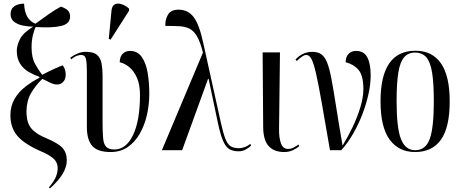

<svg xmlns="http://www.w3.org/2000/svg" viewBox="-20 -823 2521 1052"><path d="M254 209 248 204Q277 169 286.5 145Q296 121 296 99Q296 64 269.5 43Q243 22 211 9Q117 -31 77 -76.5Q37 -122 37 -191Q37 -242 59.5 -280.5Q82 -319 118.5 -347.5Q155 -376 196 -397V-402Q167 -412 138 -428.5Q109 -445 90.5 -473.5Q72 -502 72 -545Q72 -573 89 -608Q106 -643 162 -677Q134 -677 105 -683Q76 -689 57 -704Q38 -719 38 -745Q38 -775 59 -789Q80 -803 112 -803Q114 -757 130 -730.5Q146 -704 174 -693Q220 -726 249.5 -747Q279 -768 314 -787Q343 -776 353.5 -764Q364 -752 364 -732Q364 -692 313.5 -680.5Q263 -669 176 -675Q169 -665 161 -633.5Q153 -602 153 -564Q153 -508 172 -473.5Q191 -439 211 -413Q249 -433 279 -446.5Q309 -460 324 -465Q333 -453 336.5 -439.5Q340 -426 340 -415Q340 -387 325 -373Q310 -359 292 -360Q277 -360 261.5 -367Q246 -374 212 -391Q175 -355 150.5 -313.5Q126 -272 125 -213Q125 -178 133.5 -152Q142 -126 165 -105.5Q188 -85 231 -67Q298 -39 322 -13Q346 13 346 56Q346 93 322 131.5Q298 170 254 209Z M586 10Q515 10 485.5 -23.5Q456 -57 456 -127V-433Q456 -477 451 -499.5Q446 -522 424 -522Q415 -522 401 -517Q387 -512 370 -498L365 -507Q385 -522 406.5 -530.5Q428 -539 450 -539Q493 -539 512 -522Q531 -505 536.5 -475.5Q542 -446 542 -408V-151Q542 -98 545 -65.5Q548 -33 562 -18.5Q576 -4 607 -4Q671 -4 709 -83Q747 -162 747 -303Q747 -359 730.5 -396.5Q714 -434 688.5 -455Q663 -476 636 -482Q636 -511 651.5 -527.5Q667 -544 692 -544Q734 -544 757 -510.5Q780 -477 789 -424Q798 -371 798 -310Q798 -250 785 -193Q772 -136 745.5 -90Q719 -44 679.5 -17Q640 10 586 10ZM586 -606 576 -610 591 -766Q594 -792 609.5 -799.5Q625 -807 646.5 -800Q668 -793 687 -776V-764Z M867 0 1092 -535Q1077 -594 1059 -624.5Q1041 -655 1017 -666.5Q993 -678 961 -679.5Q929 -681 886 -681Q884 -714 900 -742Q916 -770 958 -770Q1010 -770 1041 -729.5Q1072 -689 1094 -586L1190 -152Q1203 -93 1215 -62.5Q1227 -32 1244 -21.5Q1261 -11 1290 -11Q1305 -11 1322 -17.5Q1339 -24 1351 -35L1356 -26Q1344 -13 1326 -3.5Q1308 6 1287 6Q1258 6 1238 -5Q1218 -16 1203 -49.5Q1188 -83 1174 -149L1123 -391H1120L978 0Z M1537 10Q1482 10 1452.5 -22Q1423 -54 1422 -125L1419 -536H1514L1509 -119Q1508 -70 1519 -38.5Q1530 -7 1558 -7Q1574 -7 1588.5 -14.5Q1603 -22 1615 -31L1620 -22Q1603 -8 1582.5 1Q1562 10 1537 10Z M1788 0Q1760 -162 1742 -264.5Q1724 -367 1711 -423Q1698 -479 1686 -500.5Q1674 -522 1658 -522Q1640 -522 1606 -489L1599 -497Q1638 -539 1691 -539Q1721 -539 1740 -526Q1759 -513 1772 -481Q1785 -449 1796 -391Q1807 -333 1821 -243Q1835 -153 1857 -25Q1886 -72 1912 -126.5Q1938 -181 1954.5 -235.5Q1971 -290 1971 -335Q1971 -409 1944.5 -440Q1918 -471 1874 -482Q1874 -511 1889.5 -527.5Q1905 -544 1931 -544Q1974 -544 1992.5 -509Q2011 -474 2011 -409Q2011 -363 1999 -308Q1987 -253 1965.5 -197Q1944 -141 1914.5 -90Q1885 -39 1850 0Z M2254 10Q2165 10 2115 -58Q2065 -126 2065 -268Q2065 -545 2256 -545Q2348 -545 2396 -476Q2444 -407 2444 -268Q2444 -125 2396 -57.5Q2348 10 2254 10ZM2255 0Q2312 0 2334.5 -61.5Q2357 -123 2357 -268Q2357 -367 2347.5 -425.5Q2338 -484 2315.5 -509.5Q2293 -535 2254 -535Q2217 -535 2194.5 -509.5Q2172 -484 2162.5 -425.5Q2153 -367 2153 -268Q2153 -122 2177 -61Q2201 0 2255 0Z"/></svg>

Font: Noto Serif Display ExtraCondensed
Style: Regular
Weight: 400
Width: 2
Designer: Monotype Design Team
Foundry: Monotype Imaging Inc.
Version: Version 2.009